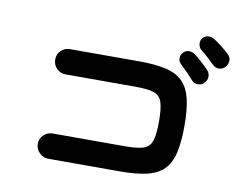

<svg xmlns="http://www.w3.org/2000/svg" viewBox="-77 -921 1155 921"><g transform="rotate(10 500.0 -460.0)"><path d="M212 -104Q187 -104 168.5 -122.5Q150 -141 150 -166Q150 -192 168.5 -209.5Q187 -227 212 -227H561Q622 -227 652.5 -236.5Q683 -246 693.5 -277Q704 -308 704 -372Q704 -437 693.5 -467.5Q683 -498 652.5 -507.5Q622 -517 561 -517H223Q198 -517 180 -535Q162 -553 162 -579Q162 -605 180 -622.5Q198 -640 223 -640H561Q639 -640 691 -628Q743 -616 773 -586Q803 -556 815.5 -504Q828 -452 828 -372Q828 -292 815.5 -240Q803 -188 773 -158Q743 -128 691 -116Q639 -104 561 -104ZM886 -593Q874 -580 855.5 -580.5Q837 -581 825 -595Q813 -609 794 -628.5Q775 -648 759 -663Q749 -673 748.5 -688.5Q748 -704 760 -717Q771 -729 786.5 -729.5Q802 -730 815 -721Q831 -710 852.5 -690.5Q874 -671 889 -655Q901 -642 900.5 -624Q900 -606 886 -593ZM913 -684Q900 -697 880 -715.5Q860 -734 843 -747Q833 -756 831 -772Q829 -788 839 -802Q850 -814 865.5 -815.5Q881 -817 894 -809Q911 -799 933.5 -781.5Q956 -764 972 -748Q986 -736 986 -718.5Q986 -701 974 -687Q963 -674 945 -672.5Q927 -671 913 -684Z"/></g></svg>

Font: Zen Maru Gothic
Style: Bold
Weight: 700
Designer: Yoshimichi Ohira
Foundry: Positype
Version: Version 1.001